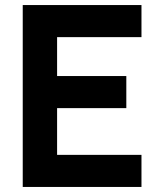

<svg xmlns="http://www.w3.org/2000/svg" viewBox="-20 -740 630 760"><path d="M540 0V-127H206V-312H480V-439H206V-593H540V-720H70V0Z"/></svg>

Font: Manrope ExtraBold
Style: Regular
Weight: 800
Designer: Mikhail Sharanda
Foundry: Mikhail Sharanda
Version: Version 4.505